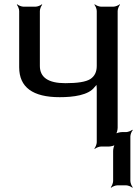

<svg xmlns="http://www.w3.org/2000/svg" viewBox="-20 -680 650 891"><path d="M429 -269V-20C429 -11 423 4 418 9L420 11C425 6 440 0 449 0H485C494 0 511 -4 516 -9L514 -11C509 -6 505 11 505 20V160C505 169 499 184 494 189L496 191C501 186 516 180 525 180H565C574 180 589 186 594 191L596 189C591 184 585 169 585 160V-47C585 -56 591 -71 596 -76L594 -78C589 -73 574 -67 565 -67H546C537 -67 520 -63 515 -58L517 -56C522 -61 526 -78 526 -87V-629C526 -638 532 -653 537 -658L535 -660C530 -655 515 -649 506 -649H449C440 -649 425 -655 420 -660L418 -658C423 -653 429 -638 429 -629V-374C429 -346 419 -326 399 -313C378 -300 340 -294 283 -294C204 -294 165 -321 165 -374V-629C165 -638 171 -653 176 -658L174 -660C169 -655 154 -649 145 -649H89C80 -649 65 -655 60 -660L58 -658C63 -653 69 -638 69 -629V-368C69 -275 132 -229 257 -229C320 -229 391 -238 419 -276C423 -281 430 -287 432 -292L428 -294C427 -288 429 -276 429 -269Z"/></svg>

Font: Gamestation Storm
Style: Regular
Weight: 400
Designer: Jonas Hecksher
Foundry: Jonas Hecksher, Playtypeª, e-types AS
Version: Version 1.003